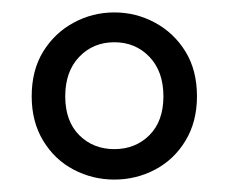

<svg xmlns="http://www.w3.org/2000/svg" viewBox="-20 -696 368 309"><path d="M164 -456Q198 -456 220.5 -478.5Q243 -501 243 -541Q243 -581 220.5 -604.5Q198 -628 164 -628Q130 -628 107.5 -604.5Q85 -581 85 -541Q85 -501 107.5 -478.5Q130 -456 164 -456ZM164 -407Q129 -407 98.5 -423Q68 -439 49.5 -469.5Q31 -500 31 -541Q31 -583 49.5 -613Q68 -643 98.5 -659.5Q129 -676 164 -676Q199 -676 229.5 -659.5Q260 -643 278.5 -613Q297 -583 297 -541Q297 -500 278.5 -469.5Q260 -439 229.5 -423Q199 -407 164 -407Z"/></svg>

Font: Source Serif 4
Style: Bold
Weight: 700
Designer: Frank Grießhammer
Foundry: Adobe
Version: Version 4.005;hotconv 1.1.0;makeotfexe 2.6.0